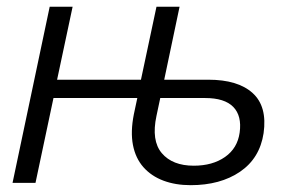

<svg xmlns="http://www.w3.org/2000/svg" viewBox="-20 -541 866 568"><path d="M596.2 -305.2Q684.1 -305.2 727.5 -265.6Q771 -226.1 759.8 -147Q748.5 -72.8 690.2 -33Q631.8 6.8 543.9 6.8Q499 6.8 463.4 -6.6Q427.7 -20 404.3 -46.4Q380.9 -72.8 373.3 -112.1Q365.7 -151.4 376 -203.1L386.2 -251H138.2L85 0H17.1L127 -521H194.8L148.9 -305.2H397L442.9 -521H511.2L465.8 -305.2ZM689 -148.9Q695.8 -198.2 670.2 -224.6Q644.5 -251 586.9 -251H454.1L442.9 -198.2Q427.2 -125 458.7 -87.9Q490.2 -50.8 553.2 -50.8Q608.9 -50.8 645.8 -76.7Q682.6 -102.5 689 -148.9Z"/></svg>

Font: Rawline
Style: Italic
Weight: 400
Italic angle: -12°
Designer: Matt McInerney, Pablo Impallari, Rodrigo Fuenzalida
Foundry: Matt McInerney, Pablo Impallari, Rodrigo Fuenzalida
Version: Version 4.020;PS 004.020;hotconv 1.0.88;makeotf.lib2.5.64775